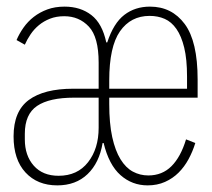

<svg xmlns="http://www.w3.org/2000/svg" viewBox="-20 -548 640 580"><path d="M153 12Q93 12 57 -27Q21 -66 21 -136Q21 -212 67 -246Q113 -280 201 -280H278V-359Q278 -436 248.5 -467.5Q219 -499 174 -499Q150 -499 131 -491.5Q112 -484 97.5 -472Q83 -460 72.5 -444.5Q62 -429 55 -413L30 -427Q38 -446 51 -464.5Q64 -483 82 -497Q100 -511 123 -519.5Q146 -528 175 -528Q223 -528 256 -502.5Q289 -477 301 -420H304Q323 -478 355.5 -503Q388 -528 433 -528Q499 -528 538 -475.5Q577 -423 577 -308V-253H310V-234Q310 -175 319 -134Q328 -93 344 -67Q360 -41 381.5 -29.5Q403 -18 428 -18Q470 -18 498 -46Q526 -74 542 -127L570 -116Q562 -90 549.5 -67Q537 -44 519.5 -26.5Q502 -9 478.5 1.5Q455 12 426 12Q379 12 344 -19Q309 -50 293 -116H290Q280 -56 244.5 -22Q209 12 153 12ZM157 -17Q214 -17 246 -58Q278 -99 278 -162V-253H204Q129 -253 92 -228Q55 -203 55 -144V-127Q55 -78 82 -47.5Q109 -17 157 -17ZM432 -500Q375 -500 342.5 -453.5Q310 -407 310 -305V-280H545V-317Q545 -369 536.5 -404Q528 -439 513 -460.5Q498 -482 477.5 -491Q457 -500 432 -500Z"/></svg>

Font: IBM Plex Mono ExtraLight
Style: Regular
Weight: 200
Monospace: yes
Designer: Mike Abbink, Paul van der Laan, Pieter van Rosmalen
Foundry: Bold Monday
Version: Version 2.3